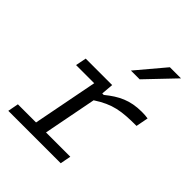

<svg xmlns="http://www.w3.org/2000/svg" viewBox="-221 -932 1062 1062"><g transform="rotate(45 310.0 -401.0)"><path d="M330.5 -507H123.5L111 -444H253L179 -63H37L25 0H435L447 -63H257L317.5 -375C408 -434 467.5 -442.5 585.5 -442.5L599.5 -515C585 -517.5 569.5 -518.5 551.5 -518.5C460 -518.5 402 -489 336 -435.5H324.5ZM347 -637 486.5 -802.5H573.5L415.5 -637Z"/></g></svg>

Font: Monaspace Neon Light
Style: Italic
Weight: 300
Italic angle: -11°
Designer: Riley Cran & the Lettermatic Team
Foundry: Lettermatic
Version: Version 1.200 (Monaspace Neon)